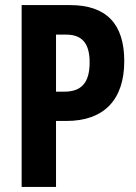

<svg xmlns="http://www.w3.org/2000/svg" viewBox="-20 -734 536 754"><path d="M65 0H200V-259H241C388 -259 468 -342 468 -494C468 -641 397 -714 255 -714H65ZM200 -374V-598H240C303 -598 332 -563 332 -489C332 -408 299 -374 232 -374Z"/></svg>

Font: Kathrein 77 Bold Condensed
Style: Regular
Weight: 700
Width: 3
Designer: Lazydogs Typefoundry, based on Open Sans by Ascender Corporation
Foundry: Lazydogs Typefoundry
Version: Version 1.003;PS 001.003;hotconv 1.0.88;makeotf.lib2.5.64775